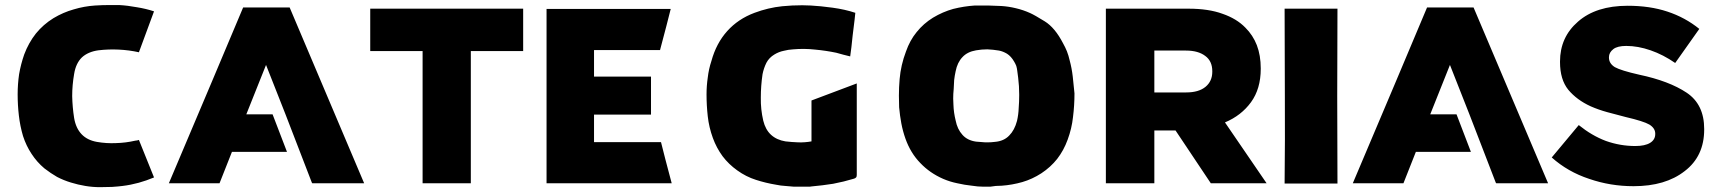

<svg xmlns="http://www.w3.org/2000/svg" viewBox="-20 -735 6887 770"><path d="M457 -714.8Q492.2 -712.9 528.3 -706.1Q565.4 -700.2 597.7 -689.5Q577.1 -634.8 537.1 -525.4Q497.1 -534.2 456.1 -536.1Q415 -538.1 374 -533.2Q333 -527.3 308.6 -504.9Q284.2 -481.4 277.3 -438.5Q269.5 -393.6 269.5 -349.6Q270.5 -304.7 277.3 -261.7Q284.2 -220.7 307.6 -196.3Q330.1 -172.9 368.2 -166Q407.2 -159.2 445.3 -161.1Q484.4 -162.1 522.5 -170.9Q526.4 -171.9 530.3 -171.9Q533.2 -172.9 537.1 -173.8Q557.6 -124 597.7 -23.4Q567.4 -10.7 536.1 -2Q503.9 6.8 471.7 10.7Q457 12.7 429.7 14.6Q401.4 15.6 380.9 15.6Q351.6 15.6 322.3 10.7Q293 5.9 264.6 -2.9Q235.4 -11.7 209 -25.4Q183.6 -40 158.2 -59.6Q127.9 -85 106.4 -118.2Q85 -150.4 72.3 -189.5Q60.5 -229.5 55.7 -271.5Q50.8 -313.5 50.8 -356.4Q50.8 -397.5 56.6 -437.5Q63.5 -477.5 77.1 -516.6Q94.7 -563.5 124 -600.6Q153.3 -636.7 194.3 -662.1Q233.4 -685.5 275.4 -697.3Q317.4 -710 361.3 -712.9Q390.6 -714.8 422.9 -714.8Q455.1 -714.8 457 -714.8Z M1073.2 -276.4Q1038.1 -276.4 967.8 -276.4Q994.1 -342.8 1046.9 -474.6Q1073.2 -409.2 1125 -276.4Q1125 -276.4 1125 -276.4Q1160.2 -185.5 1230.5 -2.9Q1230.5 -2 1232.4 0Q1301.8 0 1440.4 0Q1340.8 -234.4 1141.6 -705.1Q1080.1 -705.1 955.1 -705.1Q856.4 -469.7 657.2 0Q725.6 0 860.4 0Q877 -42 910.2 -126Q984.4 -126 1130.9 -126Q1112.3 -175.8 1073.2 -276.4Z M1674.8 0Q1722.7 0 1868.2 0Q1868.2 -132.8 1868.2 -530.3Q1920.9 -530.3 2078.1 -530.3Q2078.1 -572.3 2078.1 -700.2Q1924.8 -700.2 1464.8 -700.2Q1464.8 -694.3 1464.8 -678.7Q1464.8 -641.6 1464.8 -530.3Q1516.6 -530.3 1674.8 -530.3Q1674.8 -397.5 1674.8 0Z M2171.9 -699.2Q2337.9 -699.2 2669.9 -699.2Q2656.2 -643.6 2627 -534.2Q2539.1 -534.2 2362.3 -534.2Q2362.3 -499 2362.3 -427.7Q2438.5 -427.7 2590.8 -427.7Q2590.8 -377 2590.8 -275.4Q2514.6 -275.4 2362.3 -275.4Q2362.3 -238.3 2362.3 -165Q2452.1 -165 2630.9 -165Q2644.5 -109.4 2673.8 0Q2505.9 0 2171.9 0Q2171.9 -116.2 2171.9 -349.6Q2171.9 -465.8 2171.9 -699.2Z M3164.1 13.7Q3146.5 11.7 3128.9 10.7Q3111.3 9.8 3092.8 5.9Q3050.8 -1 3011.7 -13.7Q2971.7 -26.4 2936.5 -51.8Q2902.3 -76.2 2877.9 -108.4Q2853.5 -141.6 2838.9 -181.6Q2823.2 -224.6 2818.4 -268.6Q2813.5 -312.5 2813.5 -356.4Q2813.5 -390.6 2818.4 -423.8Q2822.3 -458 2833 -490.2Q2852.5 -561.5 2896.5 -610.4Q2940.4 -659.2 3005.9 -683.6Q3060.5 -704.1 3117.2 -710Q3157.2 -713.9 3197.3 -713.9Q3213.9 -713.9 3231.4 -712.9Q3269.5 -710.9 3319.3 -704.1Q3369.1 -697.3 3410.2 -683.6Q3410.2 -683.6 3407.2 -655.3Q3404.3 -627 3399.4 -591.8Q3397.5 -568.4 3394.5 -545.9Q3391.6 -524.4 3389.6 -508.8Q3376 -512.7 3362.3 -515.6Q3347.7 -519.5 3334 -523.4Q3292 -532.2 3249 -536.1Q3205.1 -541 3161.1 -537.1Q3141.6 -536.1 3123 -531.2Q3103.5 -527.3 3085.9 -516.6Q3064.5 -503.9 3053.7 -483.4Q3043 -461.9 3038.1 -437.5Q3031.2 -390.6 3031.2 -343.8Q3030.3 -296.9 3041 -251Q3049.8 -214.8 3072.3 -194.3Q3094.7 -173.8 3129.9 -168Q3155.3 -165 3181.6 -164.1Q3207 -163.1 3234.4 -168Q3234.4 -222.7 3234.4 -332Q3294.9 -354.5 3416 -400.4Q3416 -400.4 3416 -343.8Q3416 -288.1 3416 -215.8Q3416 -167 3416 -119.1Q3416 -70.3 3416 -34.2Q3416 -27.3 3414.1 -24.4Q3411.1 -20.5 3405.3 -18.6Q3363.3 -5.9 3321.3 2Q3278.3 8.8 3234.4 12.7Q3230.5 12.7 3227.5 13.7Q3223.6 13.7 3220.7 13.7Q3206.1 13.7 3192.4 13.7Q3178.7 13.7 3164.1 13.7Z M4289.1 -360.4Q4289.1 -312.5 4283.2 -265.6Q4278.3 -219.7 4261.7 -174.8Q4246.1 -131.8 4219.7 -97.7Q4193.4 -64.5 4156.2 -40Q4120.1 -16.6 4080.1 -4.9Q4039.1 6.8 3997.1 9.8Q3985.4 9.8 3973.6 10.7Q3961.9 11.7 3951.2 13.7Q3943.4 13.7 3937.5 13.7Q3931.6 13.7 3923.8 13.7Q3912.1 13.7 3901.4 12.7Q3889.6 11.7 3877.9 9.8Q3848.6 6.8 3819.3 0Q3790 -5.9 3762.7 -17.6Q3709 -41 3670.9 -81.1Q3631.8 -121.1 3611.3 -178.7Q3600.6 -209 3594.7 -240.2Q3588.9 -271.5 3585.9 -304.7Q3585 -328.1 3585 -351.6Q3585 -384.8 3587.9 -418Q3592.8 -474.6 3613.3 -528.3Q3628.9 -573.2 3656.2 -606.4Q3683.6 -640.6 3721.7 -664.1Q3760.7 -687.5 3802.7 -699.2Q3845.7 -710 3889.6 -712.9Q3905.3 -712.9 3920.9 -712.9Q3931.6 -712.9 3942.4 -712.9Q3968.8 -711.9 3996.1 -710.9Q4025.4 -709 4053.7 -702.1Q4083 -695.3 4111.3 -682.6Q4128.9 -674.8 4169.9 -649.4Q4210.9 -624 4243.2 -561.5Q4252 -545.9 4258.8 -529.3Q4265.6 -511.7 4269.5 -494.1Q4278.3 -461.9 4282.2 -427.7Q4286.1 -394.5 4289.1 -360.4ZM4059.6 -451.2Q4058.6 -460.9 4055.7 -470.7Q4051.8 -480.5 4046.9 -488.3Q4035.2 -508.8 4018.6 -519.5Q4002 -529.3 3986.3 -532.2Q3962.9 -536.1 3940.4 -537.1Q3939.5 -537.1 3938.5 -537.1Q3917 -537.1 3894.5 -533.2Q3859.4 -527.3 3839.8 -505.9Q3819.3 -484.4 3812.5 -449.2Q3808.6 -431.6 3806.6 -414.1Q3805.7 -396.5 3804.7 -377.9Q3802.7 -358.4 3802.7 -339.8Q3802.7 -327.1 3803.7 -314.5Q3804.7 -283.2 3812.5 -252Q3819.3 -216.8 3839.8 -194.3Q3859.4 -171.9 3894.5 -167Q3913.1 -165 3931.6 -164.1Q3936.5 -164.1 3941.4 -164.1Q3955.1 -164.1 3969.7 -166Q4005.9 -168.9 4027.3 -191.4Q4048.8 -212.9 4058.6 -250Q4064.5 -275.4 4065.4 -301.8Q4067.4 -327.1 4067.4 -352.5Q4067.4 -352.5 4067.4 -356.4Q4067.4 -364.3 4066.4 -389.6Q4063.5 -426.8 4059.6 -451.2Z M4415 0Q4463.9 0 4609.4 0Q4609.4 -52.7 4609.4 -211.9Q4630.9 -211.9 4694.3 -211.9Q4729.5 -159.2 4835.9 0Q4891.6 0 5059.6 0Q5017.6 -60.5 4892.6 -244.1Q4958 -271.5 4997.1 -325.2Q5036.1 -378.9 5036.1 -459Q5036.1 -460 5036.1 -460.9Q5036.1 -512.7 5020.5 -553.7Q5004.9 -593.8 4974.6 -624Q4939.5 -660.2 4882.8 -679.7Q4827.1 -700.2 4746.1 -700.2Q4635.7 -700.2 4415 -700.2Q4415 -656.2 4415 -525.4Q4415 -393.6 4415 0ZM4609.4 -364.3Q4609.4 -406.2 4609.4 -532.2Q4641.6 -532.2 4736.3 -532.2Q4785.2 -532.2 4813.5 -510.7Q4841.8 -490.2 4841.8 -449.2Q4841.8 -448.2 4841.8 -447.3Q4841.8 -409.2 4814.5 -386.7Q4787.1 -364.3 4737.3 -364.3Q4695.3 -364.3 4609.4 -364.3Z M5343.8 -700.2Q5342.8 -525.4 5342.8 -349.6Q5343.8 -173.8 5343.8 1Q5291 1 5238.3 1Q5185.5 1 5131.8 1Q5133.8 -174.8 5132.8 -349.6Q5131.8 -525.4 5131.8 -700.2Q5184.6 -700.2 5237.3 -700.2Q5290 -700.2 5343.8 -700.2Z M5821.3 -276.4Q5786.1 -276.4 5715.8 -276.4Q5742.2 -342.8 5794.9 -474.6Q5821.3 -409.2 5873 -276.4Q5873 -276.4 5873 -276.4Q5908.2 -185.5 5978.5 -2.9Q5978.5 -2 5980.5 0Q6049.8 0 6188.5 0Q6088.9 -234.4 5889.6 -705.1Q5828.1 -705.1 5703.1 -705.1Q5604.5 -469.7 5405.3 0Q5473.6 0 5608.4 0Q5625 -42 5658.2 -126Q5732.4 -126 5878.9 -126Q5860.4 -175.8 5821.3 -276.4Z M6531.2 11.7Q6659.2 11.7 6736.3 -48.8Q6814.5 -108.4 6814.5 -215.8Q6814.5 -216.8 6814.5 -217.8Q6814.5 -316.4 6744.1 -363.3Q6673.8 -410.2 6553.7 -435.5Q6480.5 -452.1 6456.1 -465.8Q6432.6 -480.5 6432.6 -503.9Q6432.6 -504.9 6432.6 -505.9Q6432.6 -524.4 6450.2 -538.1Q6466.8 -550.8 6502 -550.8Q6548.8 -550.8 6599.6 -533.2Q6650.4 -515.6 6698.2 -482.4Q6730.5 -527.3 6794.9 -619.1Q6738.3 -665 6667 -688.5Q6596.7 -711.9 6507.8 -711.9Q6380.9 -711.9 6308.6 -648.4Q6236.3 -585.9 6236.3 -488.3Q6236.3 -487.3 6236.3 -486.3Q6236.3 -416 6269.5 -375Q6303.7 -334 6359.4 -308.6Q6390.6 -294.9 6425.8 -285.2Q6460.9 -275.4 6500 -265.6Q6571.3 -249 6594.7 -235.4Q6618.2 -220.7 6618.2 -199.2Q6618.2 -198.2 6618.2 -197.3Q6618.2 -174.8 6597.7 -162.1Q6577.1 -149.4 6538.1 -149.4Q6477.5 -149.4 6419.9 -169.9Q6363.3 -191.4 6311.5 -233.4Q6275.4 -190.4 6203.1 -103.5Q6267.6 -45.9 6353.5 -17.6Q6438.5 11.7 6531.2 11.7Z"/></svg>

Font: Big-Shock
Style: Black
Weight: 400